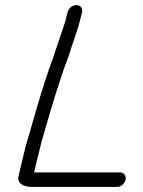

<svg xmlns="http://www.w3.org/2000/svg" viewBox="-20 -706 563 754"><path d="M245 -657 239 -633C238 -627 236 -620 233 -611C218 -569 202 -518 187 -474C155 -390 127 -291 101 -201C92 -170 82 -138 75 -108L53 -15C46 14 72 28 105 28H439C455 28 469 16 473 0C476 -15 467 -29 452 -29H114L125 -76C127 -85 130 -96 133 -108C136 -120 139 -134 143 -149C168 -236 191 -316 219 -400C234 -448 249 -478 261 -522C274 -561 287 -595 296 -633L302 -657C306 -673 296 -686 280 -686C264 -686 249 -673 245 -657Z"/></svg>

Font: Electronic
Style: It
Weight: 400
Version: Version 1.011